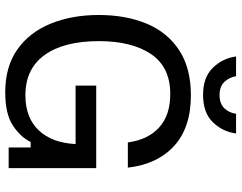

<svg xmlns="http://www.w3.org/2000/svg" viewBox="-110 -756 879 698"><g transform="rotate(90 329.0 -407.5)"><path d="M315.8 12.5Q223.3 12.5 160.8 -31.2Q98.3 -75 66.7 -152.1Q35 -229.2 35 -327.5Q35 -426.7 66.7 -502.1Q98.3 -577.5 163.3 -620Q228.3 -662.5 326.7 -662.5Q444.2 -662.5 510.8 -601.7Q577.5 -540.8 590 -433.3H498.3Q488.3 -506.7 443.8 -547.1Q399.2 -587.5 322.5 -587.5Q224.2 -587.5 177.1 -517.5Q130 -447.5 130 -328.3Q130 -200.8 180.4 -130.8Q230.8 -60.8 326.7 -60.8Q408.3 -60.8 454.2 -109.2Q500 -157.5 504.2 -243.3H291.7V-318.3H591.7V0H516.7V-80H496.7Q478.3 -42.5 436.2 -15Q394.2 12.5 315.8 12.5ZM325.8 -706.7Q261.7 -706.7 227.1 -742.1Q192.5 -777.5 185.8 -826.7H257.5Q261.7 -801.7 278.3 -784.2Q295 -766.7 325.8 -766.7Q357.5 -766.7 374.2 -784.2Q390.8 -801.7 394.2 -826.7H465.8Q459.2 -777.5 424.6 -742.1Q390 -706.7 325.8 -706.7Z"/></g></svg>

Font: Familjen Grotesk GF
Style: Regular
Weight: 400
Designer: Anders Wikstroem, Jonas Baeckman, Matilda Gysing, Kristian Moeller
Foundry: Familjen STHLM AB
Version: Version 2.000; Beta; Release 4; Build 6